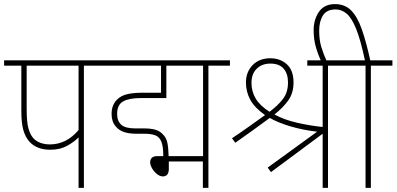

<svg xmlns="http://www.w3.org/2000/svg" viewBox="-20 -916 1933 936"><path d="M389 -596V0H363V-246Q340 -223 306 -204.5Q272 -186 225 -186Q158 -186 122 -227Q103 -249 93.5 -283Q84 -317 84 -376V-596H0V-622H494V-596ZM363 -596H110V-386Q110 -323 118 -292.5Q126 -262 141 -244Q156 -227 177.5 -219.5Q199 -212 223 -212Q304 -212 363 -282Z M774 -56Q759 -56 744.5 -68Q730 -80 721 -96Q712 -112 712 -125Q712 -138 720 -146.5Q728 -155 748 -155H776Q776 -202 766.5 -225.5Q757 -249 736.5 -256.5Q716 -264 684 -264H646Q607 -264 582.5 -273Q558 -282 544 -300Q524 -323 524 -360Q524 -384 531 -401Q538 -418 550 -430Q570 -450 600.5 -457Q631 -464 675 -464H765V-596H480V-622H1101V-596H996V0H969V-129H803V-93Q803 -56 774 -56ZM791 -596V-438H668Q609 -438 580 -421.5Q551 -405 551 -360Q551 -326 571 -308Q591 -290 639 -290H681Q716 -290 738 -283.5Q760 -277 775 -260Q791 -244 796 -219.5Q801 -195 802 -155H970V-596Z M1301 -77 1285 -99 1526 -274Q1457 -282 1397.5 -299.5Q1338 -317 1295 -341Q1207 -276 1127 -220L1111 -242Q1146 -265 1191 -297Q1236 -329 1272 -355Q1222 -390 1200.5 -429Q1179 -468 1179 -514Q1179 -565 1211.5 -598.5Q1244 -632 1298 -632Q1346 -632 1378.5 -602.5Q1411 -573 1411 -514Q1411 -462 1385 -426Q1359 -390 1318 -358Q1365 -332 1429 -317.5Q1493 -303 1553 -297V-596H1478V-622H1685V-596H1579V0H1553V-264ZM1206 -512Q1206 -470 1226.5 -435.5Q1247 -401 1294 -371Q1334 -401 1359 -433Q1384 -465 1384 -514Q1384 -557 1362.5 -581.5Q1341 -606 1298 -606Q1257 -606 1231.5 -581Q1206 -556 1206 -512Z M1547 -615Q1531 -648 1520 -686Q1509 -724 1509 -768Q1509 -821 1535 -858.5Q1561 -896 1613 -896Q1661 -896 1691.5 -865.5Q1722 -835 1743.5 -774Q1765 -713 1785 -622H1893V-596H1788V0H1762V-596H1671V-622H1759Q1738 -721 1716.5 -774.5Q1695 -828 1670.5 -849Q1646 -870 1616 -870Q1573 -870 1554.5 -841Q1536 -812 1536 -766Q1536 -721 1546.5 -686.5Q1557 -652 1574 -615Z"/></svg>

Font: Noto Sans Devanagari UI SemiCondensed Thin
Style: Regular
Weight: 100
Width: 4
Designer: Jelle Bosma - Monotype Design Team
Foundry: Monotype Imaging Inc.
Version: Version 2.004